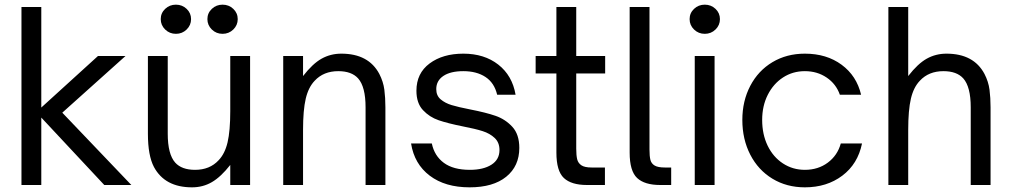

<svg xmlns="http://www.w3.org/2000/svg" viewBox="-20 -793 4333 823"><path d="M157 0H72V-763H157V-332L400 -553H518L247 -310L543 0H427L157 -289Z M640 -77Q614 -126 614 -220V-553H699V-220Q699 -132 731 -96Q759 -65 816 -65Q879 -65 917 -106Q944 -134 955.5 -183Q967 -232 967 -317V-553H1052V0H967V-86Q927 -35 888.5 -12.5Q850 10 803 10Q687 10 640 -77ZM669 -711Q669 -737 688 -755Q707 -773 734 -773Q761 -773 780 -755Q799 -737 799 -711Q799 -685 780 -666.5Q761 -648 734 -648Q707 -648 688 -666.5Q669 -685 669 -711ZM869 -711Q869 -737 888 -755Q907 -773 934 -773Q961 -773 980 -755Q999 -737 999 -711Q999 -685 980 -666.5Q961 -648 934 -648Q907 -648 888 -666.5Q869 -685 869 -711Z M1194 0V-553H1279V-467Q1320 -520 1358.5 -541.5Q1397 -563 1443 -563Q1560 -563 1606 -476Q1623 -443 1627.5 -408.5Q1632 -374 1632 -333V0H1547V-333Q1547 -421 1515 -457Q1487 -488 1430 -488Q1367 -488 1329 -447Q1302 -419 1290.5 -370Q1279 -321 1279 -236V0Z M1742 -178H1831Q1842 -125 1882.5 -95Q1923 -65 1994 -65Q2052 -65 2086.5 -87Q2121 -109 2121 -150Q2121 -182 2100.5 -201.5Q2080 -221 2048.5 -231Q2017 -241 1965 -251Q1900 -264 1860.5 -277.5Q1821 -291 1793 -321Q1765 -351 1765 -404Q1765 -479 1821.5 -521Q1878 -563 1966 -563Q2056 -563 2116 -516Q2176 -469 2190 -387H2111Q2099 -438 2061 -463Q2023 -488 1966 -488Q1911 -488 1880.5 -467.5Q1850 -447 1850 -411Q1850 -383 1869 -367Q1888 -351 1916 -342.5Q1944 -334 1995 -324Q2062 -311 2104 -296.5Q2146 -282 2176 -249.5Q2206 -217 2206 -159Q2206 -81 2150 -35.5Q2094 10 1993 10Q1888 10 1822 -40Q1756 -90 1742 -178Z M2496 0Q2429 0 2397 -30Q2365 -60 2365 -139V-478H2276V-553H2365V-763H2450V-553H2574V-478H2450V-156Q2450 -127 2454 -110.5Q2458 -94 2472 -84.5Q2486 -75 2516 -75H2573V0Z M2810 0Q2743 0 2711 -30Q2679 -60 2679 -139V-763H2764V-152Q2764 -123 2768 -107.5Q2772 -92 2786 -83.5Q2800 -75 2830 -75H2857V0Z M3043 0H2958V-553H3043ZM2936 -711Q2936 -737 2955 -755Q2974 -773 3001 -773Q3028 -773 3047 -755Q3066 -737 3066 -711Q3066 -685 3047 -666.5Q3028 -648 3001 -648Q2974 -648 2955 -666.5Q2936 -685 2936 -711Z M3162 -279Q3162 -360 3196 -425Q3230 -490 3291 -526.5Q3352 -563 3430 -563Q3523 -563 3587.5 -515.5Q3652 -468 3671 -387H3580Q3564 -433 3523.5 -460.5Q3483 -488 3430 -488Q3378 -488 3336.5 -461Q3295 -434 3271 -386.5Q3247 -339 3247 -279Q3247 -217 3270.5 -168.5Q3294 -120 3336 -92.5Q3378 -65 3430 -65Q3487 -65 3528.5 -96Q3570 -127 3584 -178H3675Q3657 -90 3590.5 -40Q3524 10 3430 10Q3352 10 3291 -27Q3230 -64 3196 -130Q3162 -196 3162 -279Z M3788 0V-763H3873V-467Q3914 -520 3952.5 -541.5Q3991 -563 4037 -563Q4154 -563 4200 -476Q4217 -443 4221.5 -408.5Q4226 -374 4226 -333V0H4141V-333Q4141 -421 4109 -457Q4081 -488 4024 -488Q3961 -488 3923 -447Q3896 -419 3884.5 -370Q3873 -321 3873 -236V0Z"/></svg>

Font: Open Sauce One
Style: Regular
Weight: 400
Designer: Alfredo Marco Pradil
Foundry: Creative Sauce Fz LLC
Version: Version 1.477